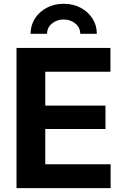

<svg xmlns="http://www.w3.org/2000/svg" viewBox="-20 -976 647 996"><path d="M65.7 0V-727.5H552.9V-603.8H214.9V-428.2H527.1V-306.7H214.9V-123.7H553.8V0ZM310.4 -956.4Q359.7 -956.4 398.4 -935.7Q437.1 -915.1 459.7 -879.9Q482.3 -844.7 482.3 -800.8H396.2Q396.2 -832.9 371 -853.9Q345.7 -874.9 310.3 -874.9Q274.9 -874.9 249.5 -853.9Q224.1 -832.9 224.1 -800.8H138.6Q138.6 -844.7 161.1 -879.9Q183.6 -915.1 222.5 -935.7Q261.4 -956.4 310.4 -956.4Z"/></svg>

Font: Atlassian Sans
Style: Regular
Weight: 400
Designer: Rasmus Andersson
Foundry: Modifications by Atlassian Pty Ltd, manufactured by rsms
Version: Version 4.001;git-9221beed3